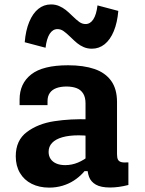

<svg xmlns="http://www.w3.org/2000/svg" viewBox="-20 -844 660 876"><path d="M513.9 -378.4V-140.8Q513.9 -124 518.3 -115.6Q522.7 -107.2 533.6 -104.4Q544.5 -101.5 565.8 -103.2V0Q521 11.5 482.3 11.5Q440.3 11.5 417.6 -1.5Q394.8 -14.6 386.5 -36.5Q378.2 -58.3 378.2 -90.3L370.2 -99.7V-372.5Q370.2 -400.1 359.5 -417.2Q348.7 -434.4 329.8 -441.7Q310.8 -449 283.9 -449.3Q257 -449.2 237.6 -442.2Q218.2 -435.2 207.6 -420.5Q197 -405.8 196.9 -383.7L196.8 -364.2H69.4V-390.1Q69.4 -463 122.5 -504.6Q175.7 -546.2 290.5 -546.2Q361.2 -546.2 410.8 -529.3Q460.3 -512.4 487.1 -475.3Q513.9 -438.2 513.9 -378.4ZM339.7 -226.6Q295.1 -226.6 264.4 -217.8Q233.7 -209 217.8 -192.2Q201.8 -175.5 201.8 -151.1Q201.8 -132.4 211 -118.8Q220.1 -105.2 237.1 -97.9Q254.1 -90.6 277.6 -90.6Q307.5 -90.6 335.7 -102.3Q363.9 -114.1 389.5 -135.5L386.8 -63.2H365.6L359.2 -55.7Q339.8 -34.9 316.6 -20Q293.5 -5 264.9 3.5Q236.3 12 204.3 12Q159.1 12 124.5 -5.4Q89.8 -22.8 70.9 -55.2Q51.9 -87.5 51.9 -131Q51.9 -203.8 102.6 -241.7Q153.3 -279.7 227.4 -291Q301.4 -302.4 388.8 -299.5L432.3 -214.8Q408.8 -220.1 386.9 -223.3Q364.9 -226.6 339.7 -226.6ZM309.6 -771.9Q329 -752.8 342.2 -743.5Q355.5 -734.3 370.4 -734.3Q391.9 -734.3 405.8 -755.8Q419.8 -777.2 424.8 -819.4L519.8 -794.2Q515.2 -740.3 499 -701.4Q482.8 -662.5 457.3 -642.1Q431.8 -621.8 399.2 -621.8Q379.1 -621.8 362.1 -629Q345.2 -636.3 332.3 -646.9Q319.4 -657.4 302.5 -674.1Q282.8 -693.2 269.9 -702.2Q257.1 -711.2 242.2 -711.2Q220.6 -711.2 206.7 -689.6Q192.8 -667.9 187.8 -626.2L92.8 -651.3Q97.3 -705.7 113.5 -744.4Q129.6 -783.1 154.9 -803.5Q180.2 -823.8 212.8 -823.8Q232.9 -823.8 249.7 -816.5Q266.5 -809.2 279.6 -798.9Q292.7 -788.5 309.6 -771.9Z"/></svg>

Font: Monaspace Neon Var
Style: Regular
Weight: 400
Designer: Riley Cran and the Lettermatic Team
Version: Version 1.000 (Monaspace Neon Var)